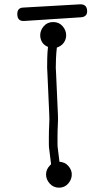

<svg xmlns="http://www.w3.org/2000/svg" viewBox="-20 -833 483 888"><path d="M211 -68 216 -73Q216 -83 215 -84L208 -140Q206 -151 206 -165.5Q206 -180 206 -198Q206 -227 207.5 -254.5Q209 -282 208 -299L199 -501Q199 -506 198.5 -510Q198 -514 198 -519Q198 -538 198.5 -564Q199 -590 202 -616Q183 -624 174.5 -638.5Q166 -653 166 -670Q166 -693 182.5 -712Q199 -731 226 -731Q253 -731 269.5 -712Q286 -693 286 -670Q286 -651 275 -635.5Q264 -620 243 -613Q240 -588 239 -562.5Q238 -537 238 -520Q238 -515 238.5 -511Q239 -507 239 -502L248 -300Q249 -283 247.5 -256Q246 -229 246 -198Q246 -181 246 -167Q246 -153 248 -142L255 -85Q281 -83 296.5 -65Q312 -47 312 -26Q312 -3 295.5 16Q279 35 253 35Q227 35 210 16Q193 -3 193 -26Q193 -50 211 -68ZM354 -753 92 -736Q60 -734 60 -768Q60 -798 89 -798H88L350 -813Q383 -814 383 -781Q383 -755 354 -753Z"/></svg>

Font: Nelagoney
Style: Regular
Weight: 400
Designer: Kanati
Foundry: Kanati and Michael Everson
Version: Version 2.000